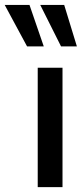

<svg xmlns="http://www.w3.org/2000/svg" viewBox="-104 -774 338 794"><path d="M52 0V-494H154.5V0ZM214 -582H148.5L62.5 -753.5H161.5ZM77 -582H8L-84.5 -753.5H18Z"/></svg>

Font: Cabin Condensed Medium
Style: Regular
Weight: 500
Width: 3
Designer: Pablo Impallari
Foundry: Pablo Impallari. http://www.impallari.com Igino Marini. http://www.ikern.com
Version: Version 3.001; ttfautohint (v1.8.3)